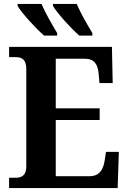

<svg xmlns="http://www.w3.org/2000/svg" viewBox="-20 -951 650 971"><path d="M381 -771H447V-784C421 -827 387 -886 368 -931H248V-921C268 -886 339 -807 381 -771ZM203 -771H269V-784C243 -827 209 -886 190 -931H69V-921C89 -886 161 -807 203 -771ZM26 0H575L581 -183H516L509 -137C502 -93 482 -60 434 -60H262V-344H484V-403H262V-654H408C457 -654 475 -626 479 -577L483 -531H550L546 -714H26V-662H59C88 -662 113 -654 113 -600V-109C113 -67 92 -52 60 -52H26Z"/></svg>

Font: Noto Serif SemiCondensed
Style: Bold
Weight: 700
Width: 4
Designer: Monotype Design Team
Foundry: Monotype Imaging Inc.
Version: Version 2.015